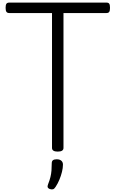

<svg xmlns="http://www.w3.org/2000/svg" viewBox="-20 -1148 887 1473"><path d="M423 15Q379 15 379 -13V-1048H51Q36 -1048 29.5 -1057Q23 -1066 23 -1088Q23 -1111 29.5 -1119.5Q36 -1128 51 -1128H797Q812 -1128 818 -1119.5Q824 -1111 824 -1088Q824 -1066 818 -1057Q812 -1048 797 -1048H467V-13Q467 1 456 8Q445 15 423 15ZM361 302Q349 297 346 288.5Q343 280 349 265Q361 235 367 210Q373 185 375 160Q377 135 377 105Q377 88 386.5 81Q396 74 415 74Q438 74 450.5 85Q463 96 463 115Q463 140 455.5 170.5Q448 201 435.5 231Q423 261 407 285Q397 301 387 304Q377 307 361 302Z"/></svg>

Font: Playwrite CL
Style: Regular
Weight: 400
Designer: Veronika Burian, José Scaglione
Foundry: TypeTogether
Version: Version 1.002